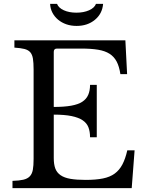

<svg xmlns="http://www.w3.org/2000/svg" viewBox="-20 -980 766 1000"><path d="M260 -423Q314 -423 350.5 -429.5Q387 -436 408.5 -450Q430 -464 439.5 -486Q449 -508 449 -538H484V-265H449Q449 -295 440.5 -317Q432 -339 410.5 -353.5Q389 -368 352.5 -375.5Q316 -383 260 -383V-157Q260 -124 268 -102.5Q276 -81 295.5 -67.5Q315 -54 347 -48.5Q379 -43 426 -43Q479 -43 516 -50.5Q553 -58 577.5 -76Q602 -94 617.5 -123.5Q633 -153 643 -197H681L666 0H45V-38Q80 -39 101.5 -44Q123 -49 135 -61.5Q147 -74 151 -95.5Q155 -117 155 -152V-618Q155 -653 151.5 -674.5Q148 -696 137.5 -708Q127 -720 107 -725Q87 -730 55 -732V-770H633L642 -594H607Q601 -634 587.5 -659.5Q574 -685 550.5 -700Q527 -715 491 -721Q455 -727 404 -727H277Q260 -727 260 -710ZM517 -960Q513 -909 474.5 -877Q436 -845 379 -845Q350 -845 325.5 -853.5Q301 -862 282.5 -877.5Q264 -893 253 -914Q242 -935 241 -960H277Q285 -939 312.5 -926.5Q340 -914 378 -914Q416 -914 444 -926.5Q472 -939 480 -960Z"/></svg>

Font: SVN-Libre Baskerville
Style: Regular
Weight: 400
Designer: Pablo Impallari, Rodrigo Fuenzalida
Foundry: Pablo Impallari, Rodrigo Fuenzalida
Version: Version 1.000; ttfautohint (v1.8.4)